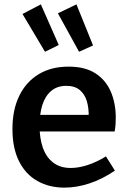

<svg xmlns="http://www.w3.org/2000/svg" viewBox="-20 -848 589 879"><path d="M275 11Q205 11 151 -19.5Q97 -50 67 -110Q37 -170 37 -257Q37 -346 68.5 -410Q100 -474 157.5 -508.5Q215 -543 294 -543Q369 -543 416.5 -512.5Q464 -482 487 -429Q510 -376 510 -309Q510 -294 509 -279Q508 -264 505 -246H133V-322H400L386 -313Q387 -353 377.5 -385Q368 -417 345 -436Q322 -455 284 -455Q241 -455 213.5 -431Q186 -407 173.5 -366Q161 -325 161 -273Q161 -216 176 -172.5Q191 -129 223 -104Q255 -79 304 -79Q339 -79 380 -92Q421 -105 465 -132L506 -67Q449 -28 390 -8.5Q331 11 275 11ZM186 -611 249 -642 167 -828 83 -784ZM342 -611 406 -640 330 -828 245 -787Z"/></svg>

Font: Bitter Thin SemiBold
Style: Regular
Weight: 600
Version: Version 2.002